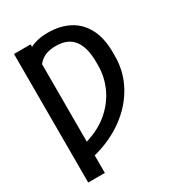

<svg xmlns="http://www.w3.org/2000/svg" viewBox="-218 -869 1105 1205"><g transform="rotate(-30 335.0 -266.5)"><path d="M184.6 -727.5V-709.5Q209.5 -722.7 241.5 -730Q273.4 -737.3 314.5 -737.3Q401.4 -737.3 467.3 -702.9Q533.2 -668.5 569.8 -599.1Q606.4 -529.8 606.4 -425.3V-399.9Q606.4 -286.6 553.2 -189.9Q500 -93.3 405 -24.2Q310.1 44.9 184.6 77.1V204.1H64V-727.5ZM184.6 -22.5Q287.1 -53.7 353.8 -113.3Q420.4 -172.9 452.9 -247.8Q485.4 -322.8 485.4 -399.9V-427.2Q485.4 -530.8 444.3 -585.4Q403.3 -640.1 315.9 -640.1Q268.6 -640.1 236.6 -625.5Q204.6 -610.8 184.6 -584Z"/></g></svg>

Font: Inter Medium
Style: Regular
Weight: 500
Designer: Rasmus Andersson
Foundry: rsms
Version: Version 4.001;git-9221beed3